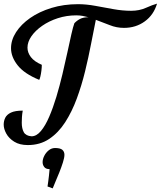

<svg xmlns="http://www.w3.org/2000/svg" viewBox="-27 -764 877 1048"><path d="M125 27.8Q80.1 27.8 50.8 9.5Q21.5 -8.8 7.3 -34.7Q-6.8 -60.5 -6.8 -84Q-6.8 -104 1.7 -121.3Q10.3 -138.7 32.7 -149.4Q55.2 -160.2 97.2 -160.2Q93.8 -142.1 92.8 -125.2Q91.8 -108.4 91.8 -94.2Q91.8 -62.5 102.8 -42.5Q113.8 -22.5 145 -20Q172.4 -20 196.5 -49.1Q220.7 -78.1 241.7 -127Q262.7 -175.8 280.8 -235.8Q298.8 -295.9 313.7 -358.6Q328.6 -421.4 340.8 -478Q353 -534.7 362.5 -576.9Q372.1 -619.1 378.9 -637.2Q392.6 -651.9 410.4 -660.9Q428.2 -669.9 456.1 -669.9Q440.4 -674.3 423.8 -677.2Q407.2 -680.2 389.2 -680.2Q336.4 -680.2 288.3 -664.6Q240.2 -648.9 203.1 -623Q166 -597.2 144.5 -566.2Q123 -535.2 123 -503.9Q123 -477.1 141.4 -452.6Q159.7 -428.2 201.2 -410.2Q201.2 -396 199 -378.4Q196.8 -360.8 193.4 -346.4Q189.9 -332 187 -328.1Q106 -361.3 69.6 -407.2Q33.2 -453.1 33.2 -501Q33.2 -545.9 60.8 -588.6Q88.4 -631.3 137.7 -665.8Q187 -700.2 253.9 -720.7Q320.8 -741.2 398.9 -741.2Q443.4 -741.2 492.7 -732.2Q542 -723.1 592 -714.1Q642.1 -705.1 689 -705.1Q733.4 -705.1 769.3 -721.2Q805.2 -737.3 830.1 -744.1Q812 -682.6 763.2 -647.2Q714.4 -611.8 649.9 -611.8Q608.9 -611.8 571.5 -627Q534.2 -642.1 496.1 -655.8Q483.9 -597.2 470 -524.2Q456.1 -451.2 437.3 -374.3Q418.5 -297.4 392.1 -225.8Q365.7 -154.3 328.9 -96.9Q292 -39.6 241.9 -5.9Q191.9 27.8 125 27.8ZM260.7 264.2 232.4 253.9Q232.4 253.9 236.6 224.4Q240.7 194.8 243.7 159.2Q223.6 159.2 214.6 147.7Q205.6 136.2 205.6 121.1Q205.6 104.5 214.6 86.7Q223.6 68.8 239 56.4Q254.4 43.9 273.4 43.9Q302.2 43.9 313.5 54Q324.7 64 324.7 81.1Q324.7 96.2 316.4 122.6Q308.1 148.9 296.6 177.5Q285.2 206.1 274.9 229.7Q264.6 253.4 260.7 264.2Z"/></svg>

Font: Norican
Style: Regular
Weight: 400
Designer: Vernon Adams
Foundry: Vernon Adams
Version: Version 1.100; ttfautohint (v1.8.4.7-5d5b);gftools[0.9.33]